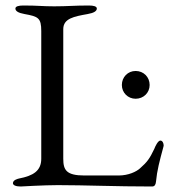

<svg xmlns="http://www.w3.org/2000/svg" viewBox="-20 -673 624 698"><path d="M55 5C55 5 140 0 190 0C290 0 399 5 533 5C543 5 546 -3 547 -12C551 -54 560 -87 574 -139C574 -140 575 -142 575 -144C575 -152 571 -162 563 -162C554 -162 544 -140 541 -132C524 -96 515 -84 489 -61C476 -49 447 -35 411 -35H287C221 -35 210 -55 210 -96V-567C210 -606 249 -613 299 -622C322 -626 332 -633 332 -642C332 -650 320 -653 303 -653C249 -653 226 -650 177 -650C133 -650 119 -653 65 -653C48 -653 36 -650 36 -642C36 -633 46 -626 69 -622C119 -613 130 -608 130 -560V-96C130 -52 101 -34 49 -24C45 -23 27 -19 27 -7C27 0 37 5 55 5ZM473 -314C502 -314 524 -336 524 -364C524 -393 502 -415 473 -415C445 -415 423 -393 423 -364C423 -336 445 -314 473 -314Z"/></svg>

Font: Garamond-Math
Style: Regular
Weight: 400
Version: Version 2019-08-16